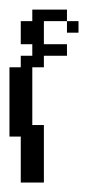

<svg xmlns="http://www.w3.org/2000/svg" viewBox="-20 -386 210 406"><path d="M121.6 -316.9V-341.3H146V-316.9ZM23.9 0V-97.2H0V-243.7H23.9V-268.1H48.3V-292.5H23.9V-341.3H48.3V-365.7H121.6V-341.3H72.8V-292.5H121.6V-268.1H72.8V-243.7H48.3V-121.6H72.8V0Z"/></svg>

Font: FS Mondwest Regular
Style: Regular
Weight: 400
Designer: NZWStudios2024
Foundry: https://fontstruct.com
Version: Version 1.0